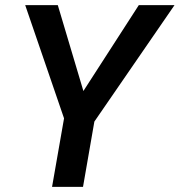

<svg xmlns="http://www.w3.org/2000/svg" viewBox="-20 -731 703 751"><path d="M306.2 -375 522.9 -710.9H662.6L349.1 -255.4L304.7 0H183.6L230.5 -268.1L78.6 -710.9H206.1Z"/></svg>

Font: RobotoDraft Medium
Style: Italic
Weight: 500
Italic angle: -12°
Version: Version 2.001152; 2014